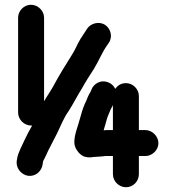

<svg xmlns="http://www.w3.org/2000/svg" viewBox="-20 -711 734 806"><path d="M110 -691C81 -691 56 -666 56 -637V-239C56 -209 81 -184 111 -184H115C103 -163 92 -143 83 -123C74 -102 54 -67 52 -45L50 -34C47 -3 71 23 98 27C130 31 155 7 159 -21C160 -31 160 -34 165 -42C172 -55 177 -67 182 -78C194 -103 206 -123 220 -152C235 -183 248 -217 267 -243C286 -272 305 -310 324 -340C340 -369 358 -397 375 -423C395 -456 408 -490 429 -520L436 -530C455 -557 444 -591 422 -606C395 -624 360 -612 346 -591L339 -580C334 -573 327 -562 318 -548C302 -521 298 -506 282 -481C255 -438 227 -393 202 -346C189 -323 177 -307 165 -286V-637C165 -666 139 -691 110 -691ZM404 -54 422 -56H454V20C454 50 479 75 509 75C539 75 563 50 563 20V-56H590C619 -56 645 -81 645 -110C645 -139 619 -165 590 -165H563V-308C563 -337 538 -362 509 -362C490 -362 475 -354 464 -338C457 -351 448 -360 435 -365C401 -379 372 -357 364 -335C361 -328 360 -324 355 -317C345 -299 346 -294 336 -275C327 -254 321 -233 315 -211C308 -182 292 -148 292 -114C292 -99 298 -85 309 -72C325 -53 344 -47 373 -52C379 -52 397 -54 404 -54ZM454 -165H439C430 -165 422 -165 415 -164C419 -179 424 -192 428 -209C431 -222 443 -246 446 -255C448 -258 453 -266 454 -270Z"/></svg>

Font: Electronic
Style: ExHv
Weight: 900
Version: Version 1.011